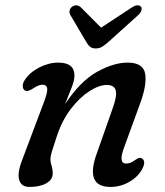

<svg xmlns="http://www.w3.org/2000/svg" viewBox="-20 -709 636 739"><path d="M75.5 -361Q68 -366 67.5 -377.2Q67 -388.5 75.5 -401.5Q95 -431 131.5 -449.5Q168 -468 204.5 -468Q266.5 -468 266.5 -418.5Q266.5 -400 256.8 -374.8Q247 -349.5 230.5 -308.5Q289.5 -397 353.5 -432.5Q417.5 -468 471 -468Q531.5 -468 538.8 -424.8Q546 -381.5 518 -307L457.5 -141Q434.5 -79.5 465.5 -79.5Q473.5 -79.5 481.2 -82.2Q489 -85 500 -93Q508 -98.5 514.2 -100.8Q520.5 -103 527.5 -98.5Q542.5 -87.5 527.5 -58.5Q511 -28 477.2 -8.8Q443.5 10.5 405 10.5Q306.5 10.5 352 -117L413.5 -291.5Q431 -340 425.5 -361Q420 -382 391 -382Q361.5 -382 324 -358Q286.5 -334 252.5 -289.5Q218.5 -245 198.5 -184Q184 -140.5 179 -123.5Q174 -106.5 174 -95.5Q174 -84.5 178.5 -71Q183 -57.5 183 -41.5Q183 -17.5 158.2 -3.5Q133.5 10.5 93.5 10.5Q61 10.5 53.5 -17.8Q46 -46 67.5 -99L147.5 -311.5Q163.5 -352.5 161.8 -367.8Q160 -383 142.5 -383Q129 -383 106.5 -368Q97 -362 89.5 -359.8Q82 -357.5 75.5 -361ZM400 -550Q386 -537 374.2 -529.8Q362.5 -522.5 348.5 -522.5Q334 -522.5 325.8 -529.8Q317.5 -537 310.5 -550L251 -651Q245.5 -661 248.2 -669.8Q251 -678.5 257.5 -683Q276 -695.5 292 -680L369 -602.5L487 -680Q511 -695.5 522.5 -683Q526.5 -678.5 524.5 -669.8Q522.5 -661 512 -651Z"/></svg>

Font: Fraunces 9pt SuperSoft
Style: Italic
Weight: 400
Italic angle: -16°
Version: Version 1.000;[b76b70a41]